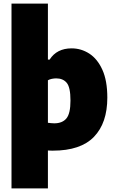

<svg xmlns="http://www.w3.org/2000/svg" viewBox="-20 -828 640 1068"><path d="M44 220V-808H246.5V-496.5H256Q296 -559 378.5 -559Q431.5 -559 476.8 -529.8Q522 -500.5 549.5 -439.8Q577 -379 577 -285Q577 -144 502.8 -67Q428.5 10 274 10Q266.5 10 259.8 9.8Q253 9.5 246.5 9V220ZM281.5 -142Q326.5 -142 349.2 -169Q372 -196 372 -268.5Q372 -342.5 351.2 -367.2Q330.5 -392 293 -392Q281 -392 268.5 -389.5Q256 -387 246.5 -381.5V-145Q254.5 -144 264.2 -143Q274 -142 281.5 -142Z"/></svg>

Font: Encode Sans SemiCondensed SemiCondensed Black
Style: Regular
Weight: 900
Width: 4
Designer: Multiple Designers
Foundry: Impallari Type
Version: Version 3.000; ttfautohint (v1.8.3) -l 8 -r 50 -G 200 -x 14 